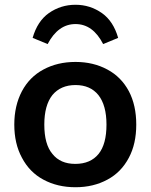

<svg xmlns="http://www.w3.org/2000/svg" viewBox="-20 -778 632 806"><path d="M297 8Q221 8 162 -24Q104 -55 72 -116Q40 -175 40 -255Q40 -334 72 -395Q104 -455 162 -486Q221 -518 297 -518Q372 -518 431 -486Q489 -455 521 -395Q552 -336 552 -255Q552 -174 521 -116Q489 -55 431 -24Q372 8 297 8ZM296 -90Q360 -90 394 -132Q427 -173 427 -255Q427 -336 393 -379Q359 -421 297 -421Q235 -421 200 -379Q166 -336 166 -255Q166 -172 200 -132Q233 -90 296 -90ZM297 -758Q358 -758 408 -723Q456 -689 476 -619L413 -593Q370 -677 297 -677Q224 -677 180 -593L117 -619Q137 -689 185 -723Q235 -758 297 -758Z"/></svg>

Font: PRinguin Sans
Style: Bold
Weight: 700
Designer: Vernon Adams
Foundry: Vernon Adams
Version: ""